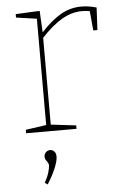

<svg xmlns="http://www.w3.org/2000/svg" viewBox="-54 -566 522 835"><g transform="rotate(-5 207.0 -149.0)"><path d="M399 -518 394 -420H376L368 -505Q351 -508 335 -508Q289 -508 245.5 -482.5Q202 -457 156 -407V-28L266 -15V0H46V-15L136 -28V-492L46 -505V-520L151 -525L156 -431Q200 -479 242 -503.5Q284 -528 333 -528Q365 -528 399 -518ZM108 222Q121 199 127 178.5Q133 158 133 148Q133 139 125 129Q117 119 117 109Q117 97 125 89.5Q133 82 143 82Q154 82 161.5 90Q169 98 169 113Q169 131 156 162.5Q143 194 120 230Z"/></g></svg>

Font: Bitter Pro Thin
Style: Regular
Weight: 250
Designer: Sol Matas, and Bitter project Authors
Foundry: Sol Matas
Version: Version 1.010